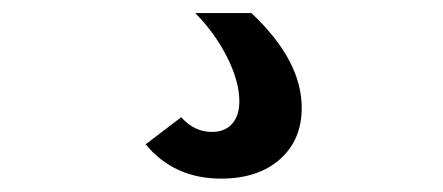

<svg xmlns="http://www.w3.org/2000/svg" viewBox="-20 -30 678 294"><path d="M318.5 243.5Q246.5 243.5 203 191L257.5 149.5Q277.5 172 304.5 172Q324.5 172 335.5 159.5Q346.5 147 346.5 125Q346.5 95 328 58Q309.5 21 279 -10H365Q442 62.5 442 135Q442 184.5 408.5 214Q375 243.5 318.5 243.5Z"/></svg>

Font: Undotted
Style: Bold
Weight: 700
Designer: Delve Withrington, Dave Bailey, Thomas Jockin
Foundry: Delve Fonts LLC
Version: Version 4.000